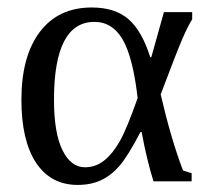

<svg xmlns="http://www.w3.org/2000/svg" viewBox="-20 -492 564 521"><path d="M500 -22V0H396.5Q378.4 -57.6 364.3 -133.8H361.3Q326.2 -66.9 303.7 -41.3Q281.2 -15.6 253.9 -2.9Q226.6 9.8 190.9 9.8Q117.7 9.8 77.9 -50.3Q38.1 -110.4 38.1 -221.2Q38.1 -339.4 88.1 -405.5Q138.2 -471.7 229 -471.7Q291.5 -471.7 328.1 -440.4Q364.7 -409.2 387.7 -336.9H390.6L424.8 -459H501.5V-439.5Q490.2 -421.9 475.1 -387.2Q460 -352.5 416 -235.8Q443.8 -115.7 476.6 -29.3ZM353.5 -226.1Q340.8 -336.4 313 -384.5Q285.2 -432.6 236.3 -432.6Q126.5 -432.6 126.5 -221.2Q126.5 -131.3 149.4 -84.7Q172.4 -38.1 210.4 -38.1Q239.7 -38.1 262.9 -56.6Q286.1 -75.2 305.4 -109.4Q324.7 -143.6 353.5 -226.1Z"/></svg>

Font: Times New Roman
Style: Regular
Weight: 400
Designer: Steve Matteson
Foundry: Ascender Corporation
Version: Version 2.00.3